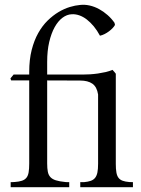

<svg xmlns="http://www.w3.org/2000/svg" viewBox="-20 -779 587 799"><path d="M24.4 -21Q24.4 -21 27.1 -21Q29.8 -21 32.7 -21.2Q35.6 -21.5 38.1 -21.5Q40.5 -21.5 40.5 -21.5Q59.6 -22.9 71.3 -26.9Q83 -30.8 89.8 -39.1Q96.7 -47.4 99.1 -61.8Q101.6 -76.2 101.6 -98.1V-444.3H26.4L23.4 -452.6L36.6 -468.8H101.6V-479.5Q101.6 -530.8 111.8 -571Q122.1 -611.3 139.2 -641.6Q156.2 -671.9 178.2 -693.4Q200.2 -714.8 223.6 -728.8Q247.1 -742.7 270.3 -749.8Q293.5 -756.8 312.5 -758.3Q332.5 -760.7 353 -756.1Q373.5 -751.5 392.3 -741.2Q411.1 -731 427.7 -716.3Q444.3 -701.7 456.5 -684.1Q457 -683.6 458.5 -675.3Q455.6 -669.4 449 -662.4Q442.4 -655.3 433.6 -648.7Q424.8 -642.1 415 -637.2Q405.3 -632.3 396 -630.4Q384.3 -652.3 370.4 -669.2Q356.4 -686 341.3 -697.8Q326.2 -709.5 310.1 -715.1Q293.9 -720.7 278.3 -719.7Q258.3 -718.8 240 -705.1Q221.7 -691.4 207.5 -666Q193.4 -640.6 184.8 -604.2Q176.3 -567.9 176.3 -521.5V-468.8H325.7Q338.4 -468.8 354.5 -469.7Q370.6 -470.7 387.5 -473.1Q404.3 -475.6 420.2 -479.2Q436 -482.9 447.8 -488.3Q451.7 -484.4 455.3 -480.5Q459 -476.6 461.9 -472.2V-96.7Q461.9 -75.2 464.4 -61.3Q466.8 -47.4 473.1 -39.1Q479.5 -30.8 490.2 -26.9Q501 -22.9 517.6 -21.5L533.2 -21V0H314V-21H329.6Q346.2 -22.5 357.4 -26.4Q368.7 -30.3 375.5 -38.6Q382.3 -46.9 385.3 -61Q388.2 -75.2 388.2 -97.2V-372.1V-385.7Q383.3 -417.5 364.5 -430.7Q345.7 -443.8 313.5 -443.8L176.3 -444.3V-99.1Q176.3 -78.1 179 -64.5Q181.6 -50.8 189.7 -42Q197.8 -33.2 212.6 -28.6Q227.5 -23.9 252 -21.5Q252.4 -21.5 256.1 -21.2Q259.8 -21 263.7 -21H268.1V0H24.4Z"/></svg>

Font: Varendra
Style: Regular
Weight: 400
Designer: Jacob Thomas
Foundry: Bangla Type Foundry
Version: Version 1.008